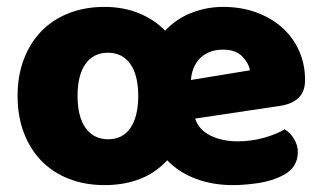

<svg xmlns="http://www.w3.org/2000/svg" viewBox="-20 -521 936 557"><path d="M655 16Q598 16 549 -2Q500 -20 465 -56Q399 16 283 16Q227 16 180.5 -2Q134 -20 101 -53.5Q68 -87 49.5 -135Q31 -183 31 -243Q31 -302 49.5 -350Q68 -398 101 -431.5Q134 -465 180.5 -483Q227 -501 283 -501Q337 -501 382 -483Q427 -465 459 -432Q492 -467 536 -484Q580 -501 627 -501Q680 -501 723.5 -485Q767 -469 798.5 -441Q830 -413 847.5 -374Q865 -335 865 -289Q865 -255 846 -237Q827 -219 793 -214L546 -177Q557 -144 591 -127.5Q625 -111 669 -111Q710 -111 746.5 -121.5Q783 -132 806 -146Q822 -136 833 -118Q844 -100 844 -80Q844 -35 802 -13Q770 4 730 10Q690 16 655 16ZM205 -243Q205 -182 228.5 -149.5Q252 -117 294 -117Q336 -117 358.5 -150Q381 -183 381 -243Q381 -303 358 -335.5Q335 -368 293 -368Q251 -368 228 -335.5Q205 -303 205 -243ZM627 -377Q603 -377 585.5 -369Q568 -361 557 -348.5Q546 -336 540.5 -320.5Q535 -305 534 -289L705 -317Q702 -337 683 -357Q664 -377 627 -377Z"/></svg>

Font: Baloo Tammudu
Style: Regular
Weight: 400
Designer: Omkar Shende and Ek Type
Foundry: Ek Type
Version: Version 1.443;PS 1.000;hotconv 16.6.51;makeotf.lib2.5.65220;